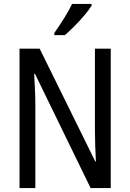

<svg xmlns="http://www.w3.org/2000/svg" viewBox="-20 -963 666 983"><path d="M547 0H444L159 -585H155Q157 -546 159 -505Q161 -464 161 -426V0H80V-714H183L468 -136H471Q469 -174 467.5 -216.5Q466 -259 466 -294V-714H547ZM449 -934Q436 -913 412 -884.5Q388 -856 360.5 -828.5Q333 -801 312 -783H258V-794Q284 -831 308.5 -870Q333 -909 349 -943H449Z"/></svg>

Font: Noto Sans Tamil Condensed
Style: Regular
Weight: 400
Width: 3
Designer: Jelle Bosma - Monotype Design Team
Foundry: Monotype Imaging Inc.
Version: Version 2.004; ttfautohint (v1.8.4.7-5d5b)